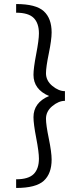

<svg xmlns="http://www.w3.org/2000/svg" viewBox="-20 -768 415 952"><path d="M60 121Q121 121 147 95Q173 69 173 18Q173 -14 159.5 -84Q146 -154 146 -187Q146 -259 223 -292Q146 -325 146 -397Q146 -430 159.5 -500Q173 -570 173 -602Q173 -653 147 -679Q121 -705 60 -705V-748Q158 -748 197 -712.5Q236 -677 236 -607Q236 -571 222 -503Q208 -435 208 -405Q208 -368 239.5 -342Q271 -316 302 -316V-268Q271 -268 239.5 -242Q208 -216 208 -179Q208 -149 222 -81Q236 -13 236 23Q236 93 197 128.5Q158 164 60 164Z"/></svg>

Font: Arsenal
Style: Regular
Weight: 400
Designer: Andrij Shevchenko
Foundry: Stairsfor.com
Version: Version 1.000